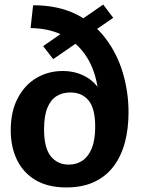

<svg xmlns="http://www.w3.org/2000/svg" viewBox="-20 -809 622 841"><path d="M271 12Q190 12 136 -20Q82 -52 54.5 -108.5Q27 -165 27 -239Q27 -321 58 -379.5Q89 -438 140.5 -468Q192 -498 255 -498Q309 -498 353 -474.5Q397 -451 423 -405L410 -411Q398 -501 358.5 -561.5Q319 -622 257.5 -653.5Q196 -685 114 -686L125 -786Q234 -786 313.5 -746.5Q393 -707 443.5 -639.5Q494 -572 518.5 -488.5Q543 -405 543 -317Q543 -245 527 -185Q511 -125 478 -81Q445 -37 393.5 -12.5Q342 12 271 12ZM281 -88Q316 -88 342 -106Q368 -124 382.5 -160.5Q397 -197 397 -254Q397 -334 368 -369Q339 -404 288 -404Q254 -404 228 -388Q202 -372 187.5 -336.5Q173 -301 173 -243Q173 -161 202.5 -124.5Q232 -88 281 -88ZM213 -550 169 -607 432 -789 476 -731Z"/></svg>

Font: Bitter Thin
Style: Bold
Weight: 700
Version: Version 3.021